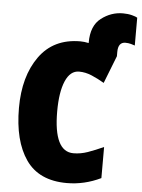

<svg xmlns="http://www.w3.org/2000/svg" viewBox="-60 -934 730 990"><g transform="rotate(5 305.5 -438.5)"><path d="M536 -887Q475 -887 424 -848Q373 -809 373 -722V-719Q350 -724 330 -724Q191 -724 117.5 -621Q44 -518 44 -355Q44 -184 111.5 -87Q179 10 323 10Q414 10 499 -31V-192Q455 -172 418 -159Q381 -146 344 -146Q242 -146 242 -354Q242 -454 266.5 -511Q291 -568 337 -568Q370 -568 403 -554Q436 -540 468 -521L524 -664V-686Q524 -737 562 -737Q577 -737 590 -733.5Q603 -730 611 -727V-871Q604 -876 583 -881.5Q562 -887 536 -887Z"/></g></svg>

Font: Noto Sans Display SemiCondensed Black
Style: Regular
Weight: 900
Width: 4
Designer: Monotype Design Team
Foundry: Monotype Imaging Inc.
Version: Version 1.900